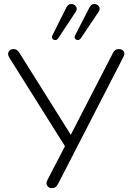

<svg xmlns="http://www.w3.org/2000/svg" viewBox="-20 -964 676 990"><path d="M247 6Q232 6 223.5 -6Q215 -18 225 -37L315 -210L28 -667Q17 -685 25 -698Q33 -711 49 -711Q60 -711 67.5 -705.5Q75 -700 81 -690L345 -269L562 -690Q567 -700 574 -705.5Q581 -711 593 -711Q609 -711 617.5 -699.5Q626 -688 615 -668L279 -15Q274 -5 266.5 0.5Q259 6 247 6ZM397 -767Q390 -757 381 -757.5Q372 -758 367 -765.5Q362 -773 368 -783L441 -925Q451 -944 466.5 -943.5Q482 -943 490.5 -930.5Q499 -918 487 -901ZM281 -768Q274 -757 264.5 -757.5Q255 -758 250 -765Q245 -772 251 -783L322 -925Q332 -944 347.5 -943.5Q363 -943 372 -930.5Q381 -918 369 -901Z"/></svg>

Font: Nunito Light
Style: Regular
Weight: 300
Designer: Vernon Adams
Foundry: Vernon Adams
Version: Version 3.601; ttfautohint (v1.8.2.53-6de2)